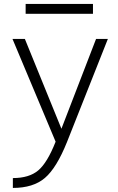

<svg xmlns="http://www.w3.org/2000/svg" viewBox="-20 -719 596 969"><path d="M109.4 -649.4V-699.2H449.2V-649.4ZM290 -69.3 464.8 -522.5H524.4L318.4 -2.9Q265.6 128.9 206.5 179.2Q147.5 229.5 44.9 229.5V179.7Q127 179.7 172.9 141.1Q218.8 102.5 260.7 -3.9L43 -522.5H105.5Z"/></svg>

Font: Gen Shin Gothic Light
Style: Regular
Weight: 200
Designer: [Source Han Sans]
Ryoko NISHIZUKA  (kana & ideographs); Paul D. Hunt (Latin, Greek & Cyrillic); Wenlong ZHANG  (bopomofo
Version: Version 1.002.20150607